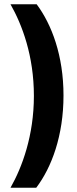

<svg xmlns="http://www.w3.org/2000/svg" viewBox="-20 -780 358 895"><path d="M151 -760H29C83 -665 138 -520 138 -333C138 -148 83 0 29 95H149C221 0 276 -148 276 -335C276 -521 221 -666 151 -760Z"/></svg>

Font: Vanilla Cream
Style: Bold
Weight: 700
Designer: Jeremy Tribby, Jinavaṁso
Foundry: Tribby Type
Version: Version 1.422;Glyphs 3.1.2 (3151)